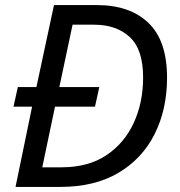

<svg xmlns="http://www.w3.org/2000/svg" viewBox="-20 -734 707 754"><path d="M41 0 106 -315H33L50 -392H123L192 -714H361Q490 -714 563 -644Q636 -574 636 -429Q636 -305 587.5 -208Q539 -111 445.5 -55.5Q352 0 217 0ZM146 -77H222Q326 -77 397 -124Q468 -171 505 -251Q542 -331 542 -430Q542 -540 489.5 -588.5Q437 -637 350 -637H265L213 -392H370L353 -315H196Z"/></svg>

Font: Manna Sans
Style: Italic
Weight: 400
Italic angle: -12°
Designer: Monotype Design Team
Foundry: Monotype Imaging Inc.
Version: Version 2.001.1; ttfautohint (v1.8.2)